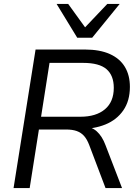

<svg xmlns="http://www.w3.org/2000/svg" viewBox="-20 -957 709 977"><path d="M49 0 161 -705H412Q488 -705 539 -682Q590 -659 615.5 -616.5Q641 -574 641 -515Q641 -444 607.5 -395.5Q574 -347 516 -323.5Q458 -300 384 -301V-314H400Q444 -314 472 -289Q500 -264 517 -218L601 0H517L434 -219Q423 -248 408 -265Q393 -282 371 -290Q349 -298 316 -298H178L131 0ZM189 -363H389Q469 -363 514 -401Q559 -439 559 -510Q559 -573 522 -605Q485 -637 403 -637H232ZM373 -765 268 -937H327L413 -818L526 -937H589L449 -765Z"/></svg>

Font: Nunito Sans 12pt ExtraLight 12pt
Style: Italic
Weight: 400
Italic angle: -9°
Version: Version 3.101;gftools[0.9.27]